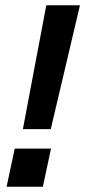

<svg xmlns="http://www.w3.org/2000/svg" viewBox="-20 -710 324 730"><path d="M156 -690H284L173 -219H67ZM36 -145H174L143 0H5Z"/></svg>

Font: Decalotype
Style: Bold Italic
Weight: 700
Italic angle: -12°
Designer: Alfredo Marco Pradil
Foundry: Alfredo Marco Pradil
Version: Version 1.0